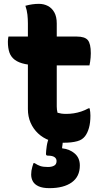

<svg xmlns="http://www.w3.org/2000/svg" viewBox="-20 -730 540 998"><path d="M24 -540H379Q421 -540 436.5 -521.5Q452 -503 452 -453Q452 -442 451 -430.5Q450 -419 448.5 -409Q447 -399 445 -390H197Q145 -390 111 -397Q77 -404 57 -419Q37 -434 29 -457Q21 -480 21 -513Q21 -518 21.5 -523Q22 -528 22.5 -532.5Q23 -537 24 -540ZM446 -167Q448 -157 449 -147.5Q450 -138 450 -129Q450 -92 442.5 -65.5Q435 -39 422 -22Q415 -13 405.5 -6.5Q396 0 381.5 4Q367 8 349 10Q331 12 308 12Q270 12 236.5 -0.5Q203 -13 178 -36.5Q153 -60 139 -92Q125 -124 125 -163Q125 -219 125 -274.5Q125 -330 125 -385.5Q125 -441 125 -497Q125 -553 125 -608Q125 -631 122.5 -654Q120 -677 112 -700Q130 -705 147.5 -707.5Q165 -710 182 -710Q208 -710 229 -699Q250 -688 262.5 -665.5Q275 -643 275 -608Q275 -554 275 -500Q275 -446 275 -392Q275 -338 275 -284Q275 -230 275 -176Q275 -168 276 -160Q277 -152 279 -144Q290 -141 299.5 -139.5Q309 -138 325 -138Q344 -138 363.5 -141Q383 -144 402.5 -150.5Q422 -157 440 -167ZM312 -33Q311 -29 309.5 -19.5Q308 -10 307 1Q306 12 305 21Q304 30 303 35V41Q342 45 368.5 68Q395 91 395 130Q395 188 353 218Q311 248 237 248Q202 248 181 238.5Q160 229 151 213Q142 197 142 177Q142 167 143.5 157Q145 147 148 137Q151 127 154 118H160Q175 128 189.5 133Q204 138 229 138Q249 138 261.5 131Q274 124 274 107Q274 94 263 86.5Q252 79 229 79Q224 79 221.5 77Q219 75 219 70Q219 65 220 53.5Q221 42 223 28.5Q225 15 229 2Q233 -11 238 -18Q241 -23 248 -26Q255 -29 269.5 -31Q284 -33 312 -33Z"/></svg>

Font: Recursive Casual ExtraBold
Style: Regular
Weight: 800
Version: Version 1.047